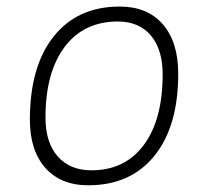

<svg xmlns="http://www.w3.org/2000/svg" viewBox="-20 -547 626 577"><path d="M245.1 9.8Q162.6 9.8 116.2 -42.5Q69.8 -94.7 69.8 -187.5Q69.8 -347.7 141.4 -437.5Q212.9 -527.3 339.8 -527.3Q422.9 -527.3 469.2 -474.1Q515.6 -420.9 515.6 -325.2Q515.6 -167.5 444.1 -78.9Q372.6 9.8 245.1 9.8ZM254.9 -35.2Q355.5 -35.2 412.1 -111.3Q468.8 -187.5 468.8 -323.7Q468.8 -398.4 433.3 -440.4Q397.9 -482.4 334 -482.4Q231.9 -482.4 174.3 -406Q116.7 -329.6 116.7 -193.8Q116.7 -119.1 153.3 -77.1Q189.9 -35.2 254.9 -35.2Z"/></svg>

Font: Cascadia Mono PL ExtraLight
Style: Italic
Weight: 200
Italic angle: -10°
Monospace: yes
Designer: Aaron Bell
Foundry: Saja Typeworks
Version: Version 2404.023; ttfautohint (v1.8.4)